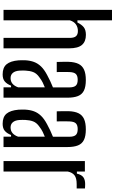

<svg xmlns="http://www.w3.org/2000/svg" viewBox="265 -1105 846 1416"><g transform="rotate(90 688.0 -397.0)"><path d="M53 0V-800H130V-545H146Q161.5 -576.5 181.2 -592Q201 -607.5 237 -607.5Q286 -607.5 311.2 -578.5Q336.5 -549.5 336.5 -482.5V0H259.5V-488Q259.5 -520 247.2 -534.2Q235 -548.5 208.5 -548.5Q181 -548.5 160.2 -534.2Q139.5 -520 130 -489.5V0Z M529 6.5Q478 6.5 454 -22.5Q430 -51.5 425 -110.5Q424.5 -123 424.2 -136Q424 -149 424.5 -160.5Q426.5 -196.5 437 -224.8Q447.5 -253 470 -276.5Q492.5 -300 532 -321Q554 -333 577.2 -344Q600.5 -355 624.5 -364.5V-485.5Q624.5 -517.5 612.2 -532.2Q600 -547 568 -547Q540 -547 526.5 -534.2Q513 -521.5 511.5 -487.5Q511 -476.5 510.8 -459.2Q510.5 -442 510.8 -424Q511 -406 511.5 -392.5H437Q436.5 -410 436 -435.2Q435.5 -460.5 436 -480.5Q437.5 -525 451.2 -553Q465 -581 494 -594Q523 -607 570.5 -607Q619.5 -607 648 -593Q676.5 -579 688.5 -548.8Q700.5 -518.5 700.5 -470V0H624V-55.5H611.5Q600 -25.5 581.2 -9.5Q562.5 6.5 529 6.5ZM556 -52Q580.5 -52 597.5 -66.2Q614.5 -80.5 624 -107.5V-304.5Q607 -298 588.8 -289Q570.5 -280 549.5 -264Q521 -244 511.5 -218.8Q502 -193.5 500.5 -160.5Q500 -151.5 500.2 -139.8Q500.5 -128 501 -116Q503.5 -85 517.8 -68.5Q532 -52 556 -52Z M893 6.5Q842 6.5 818 -22.5Q794 -51.5 789 -110.5Q788.5 -123 788.2 -136Q788 -149 788.5 -160.5Q790.5 -196.5 801 -224.8Q811.5 -253 834 -276.5Q856.5 -300 896 -321Q918 -333 941.2 -344Q964.5 -355 988.5 -364.5V-485.5Q988.5 -517.5 976.2 -532.2Q964 -547 932 -547Q904 -547 890.5 -534.2Q877 -521.5 875.5 -487.5Q875 -476.5 874.8 -459.2Q874.5 -442 874.8 -424Q875 -406 875.5 -392.5H801Q800.5 -410 800 -435.2Q799.5 -460.5 800 -480.5Q801.5 -525 815.2 -553Q829 -581 858 -594Q887 -607 934.5 -607Q983.5 -607 1012 -593Q1040.5 -579 1052.5 -548.8Q1064.5 -518.5 1064.5 -470V0H988V-55.5H975.5Q964 -25.5 945.2 -9.5Q926.5 6.5 893 6.5ZM920 -52Q944.5 -52 961.5 -66.2Q978.5 -80.5 988 -107.5V-304.5Q971 -298 952.8 -289Q934.5 -280 913.5 -264Q885 -244 875.5 -218.8Q866 -193.5 864.5 -160.5Q864 -151.5 864.2 -139.8Q864.5 -128 865 -116Q867.5 -85 881.8 -68.5Q896 -52 920 -52Z M1168 0V-600H1245V-541H1260.5Q1268.5 -575 1287 -588.5Q1305.5 -602 1337 -602Q1346 -602 1355 -601.5Q1364 -601 1370 -600.5V-539.5H1338Q1294 -539.5 1273.2 -523.8Q1252.5 -508 1245 -474V0Z"/></g></svg>

Font: Big Shoulders Display Thin Medium
Style: Regular
Weight: 500
Version: Version 2.002